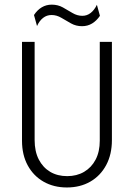

<svg xmlns="http://www.w3.org/2000/svg" viewBox="-20 -807 582 835"><path d="M270.8 8.3Q213.9 8.3 169.8 -16.7Q125.7 -41.7 100.7 -87.5Q75.7 -133.3 75.7 -195.1V-625H130.6V-197.9Q130.6 -148.6 148.6 -113.5Q166.7 -78.5 198.3 -59.7Q229.9 -41 272.2 -41Q313.9 -41 345.8 -59.7Q377.8 -78.5 395.8 -112.8Q413.9 -147.2 413.9 -195.1V-625H466.7V-197.9Q466.7 -135.4 441.7 -88.9Q416.7 -42.4 372.6 -17Q328.5 8.3 270.8 8.3ZM141 -693.8 127.8 -741.7Q142.4 -763.9 161.8 -775.3Q181.2 -786.8 204.9 -786.8Q231.9 -786.8 253.5 -774.7Q275 -762.5 295.5 -750.3Q316 -738.2 338.2 -738.2Q358.3 -738.2 374.3 -750.7Q390.3 -763.2 401.4 -786.1L414.6 -738.2Q400 -716.7 380.6 -704.9Q361.1 -693.1 336.8 -693.1Q310.4 -693.1 288.9 -705.2Q267.4 -717.4 246.9 -729.5Q226.4 -741.7 204.2 -741.7Q183.3 -741.7 167.4 -729.2Q151.4 -716.7 141 -693.8Z"/></svg>

Font: Afacad Flux Light
Style: Regular
Weight: 300
Designer: Kristian Moeller
Foundry: Dicotype
Version: Version 1.100